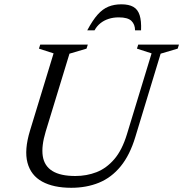

<svg xmlns="http://www.w3.org/2000/svg" viewBox="-20 -882 870 912"><path d="M197 -257Q176 -187.5 183.2 -140.5Q190.5 -93.5 228.8 -69.8Q267 -46 338 -46Q391.5 -46 438.5 -64.2Q485.5 -82.5 522.8 -125.8Q560 -169 583 -244.5L700 -628.5L630.5 -651L636.5 -670H830L824 -651L743 -627L623 -232Q597 -145.5 553.2 -92Q509.5 -38.5 450.2 -14.2Q391 10 318.5 10Q234 10 180.2 -19.5Q126.5 -49 110.5 -109.2Q94.5 -169.5 122.5 -261.5L234.5 -628.5L165 -651L171 -670H397L391 -651L310 -627ZM544 -799.5Q517.5 -799.5 495.5 -792.2Q473.5 -785 456.8 -771.5Q440 -758 429 -738H394.5Q420 -786 444 -812.8Q468 -839.5 495.2 -850.5Q522.5 -861.5 556.5 -861.5Q592 -861.5 613.2 -849.5Q634.5 -837.5 643.2 -810.2Q652 -783 650 -738H621.5Q621.5 -766 604.2 -782.8Q587 -799.5 544 -799.5Z"/></svg>

Font: Newsreader 18pt
Style: Italic
Weight: 400
Italic angle: -17°
Version: Version 1.003